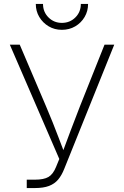

<svg xmlns="http://www.w3.org/2000/svg" viewBox="-20 -954 629 974"><path d="M115.7 0V-42.5H156.7Q202.6 -42.5 226.1 -56.4Q249.5 -70.3 264.6 -107.9L280.8 -147.5L29.8 -727.5H80.1L213.4 -415Q231.4 -372.6 247.3 -333Q263.2 -293.5 277.8 -254.6Q292.5 -215.8 307.6 -176.3H295.4Q316.4 -232.9 338.4 -291.7Q360.4 -350.6 385.7 -415L510.3 -727.5H559.6L306.2 -98.1Q293 -64.5 274.9 -43Q256.8 -21.5 228.5 -10.7Q200.2 0 156.2 0ZM293.9 -802.7Q256.8 -802.7 227.1 -820.3Q197.3 -837.9 179.4 -867.7Q161.6 -897.5 161.6 -934.1H198.2Q198.2 -893.1 226.1 -865.5Q253.9 -837.9 293.9 -837.9Q334.5 -837.9 362.3 -865.5Q390.1 -893.1 390.1 -934.1H426.8Q426.8 -897.5 409.2 -867.7Q391.6 -837.9 361.6 -820.3Q331.5 -802.7 293.9 -802.7Z"/></svg>

Font: Inter ExtraLight
Style: Regular
Weight: 250
Designer: Rasmus Andersson
Foundry: rsms
Version: Version 4.001;git-66647c0bb